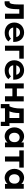

<svg xmlns="http://www.w3.org/2000/svg" viewBox="2010 -2515 606 4666"><g transform="rotate(90 2313.0 -182.0)"><path d="M44.3 9.8Q82.5 9.8 111.6 -5.6Q140.8 -21 161.3 -56.1Q181.8 -91.3 192.3 -149.5Q202.8 -207.8 202.8 -293.8V-348H312.5V0H436.3V-456.5H88.7V-350Q88.7 -284.3 85.2 -238.5Q81.8 -192.8 73.9 -164.4Q66 -136 54.4 -123.1Q42.8 -110.3 25.8 -110.3Q22.3 -110.3 18.1 -110.6Q14 -111 10 -112V7Q15.8 8 24.5 8.9Q33.3 9.8 44.3 9.8Z M775.8 7.2Q842 7.2 896.6 -15.9Q951.3 -39 987 -82.8L917.5 -146Q894.8 -119.3 860.1 -105Q825.5 -90.8 785.8 -90.8Q754.8 -90.8 728.6 -100.4Q702.5 -110 684.4 -128.1Q666.3 -146.3 656.1 -172.3Q646 -198.3 646 -231.8Q646 -262.8 654.8 -287.4Q663.5 -312 678.9 -329.2Q694.3 -346.5 716.4 -355.7Q738.5 -365 765 -365Q791.8 -365 813 -356.5Q834.2 -348 849.4 -333.4Q864.5 -318.7 872.5 -299Q880.5 -279.3 880.5 -257.3V-221.8L955.3 -274.5H598.8V-200H998.3V-225.7Q998.3 -275.8 982.8 -319.1Q967.3 -362.5 938 -395Q908.8 -427.5 866.3 -446Q823.8 -464.5 769.8 -464.5Q719.8 -464.5 675.5 -447.6Q631.2 -430.8 598.2 -399.9Q565.2 -369 546.4 -324.6Q527.5 -280.3 527.5 -225.3Q527.5 -173 545.7 -130.3Q564 -87.5 596.7 -56.9Q629.5 -26.3 675.1 -9.5Q720.8 7.2 775.8 7.2Z M1089.2 0H1213V-348H1406.3V-456.5H1089.2Z M1692.8 7.2Q1759 7.2 1813.6 -15.9Q1868.3 -39 1904 -82.8L1834.5 -146Q1811.8 -119.3 1777.1 -105Q1742.5 -90.8 1702.8 -90.8Q1671.8 -90.8 1645.6 -100.4Q1619.5 -110 1601.4 -128.1Q1583.3 -146.3 1573.1 -172.3Q1563 -198.3 1563 -231.8Q1563 -262.8 1571.8 -287.4Q1580.5 -312 1595.9 -329.2Q1611.3 -346.5 1633.4 -355.7Q1655.5 -365 1682 -365Q1708.8 -365 1730 -356.5Q1751.2 -348 1766.4 -333.4Q1781.5 -318.7 1789.5 -299Q1797.5 -279.3 1797.5 -257.3V-221.8L1872.3 -274.5H1515.8V-200H1915.3V-225.7Q1915.3 -275.8 1899.8 -319.1Q1884.3 -362.5 1855 -395Q1825.8 -427.5 1783.3 -446Q1740.8 -464.5 1686.8 -464.5Q1636.8 -464.5 1592.5 -447.6Q1548.2 -430.8 1515.2 -399.9Q1482.2 -369 1463.4 -324.6Q1444.5 -280.3 1444.5 -225.3Q1444.5 -173 1462.7 -130.3Q1481 -87.5 1513.7 -56.9Q1546.5 -26.3 1592.1 -9.5Q1637.8 7.2 1692.8 7.2Z M2065.8 -180.2H2376.3V-288.8H2065.8ZM2006.2 0H2130V-325.5V-332.5V-456.5H2006.2V-332.5V-325.5V-126V-111ZM2320 0H2443.8V-325.5V-332.5V-456.5H2320V-332.5V-325.5V-126V-111Z M2552.5 -88.3 2675 -85.3Q2687.8 -111.3 2697.6 -139.8Q2707.5 -168.3 2713.9 -200.9Q2720.3 -233.5 2723.8 -269.3Q2727.3 -305 2727.3 -345V-411.5L2652.5 -348H2934L2848 -411.5V-89.8H2971.8V-456.5H2616.2V-386.5Q2616.2 -337 2612.2 -294.5Q2608.2 -252 2600 -215.6Q2591.7 -179.3 2580 -147.9Q2568.2 -116.5 2552.5 -88.3ZM2509.2 101.7H2611V0H2940.5V101.7H3042.3V-108.5H2509.2Z M3441.7 0H3558.5V-325.5V-332.5V-456.5H3441.7V-332.5L3434.7 -325.5V-126L3441.7 -111ZM3289.2 7.2Q3323.7 7.2 3353.9 -3Q3384 -13.3 3407.9 -30.4Q3431.7 -47.5 3447.9 -70.9Q3464 -94.3 3469.8 -120.8V-226.8H3434.7Q3434.7 -198.5 3426.2 -174.9Q3417.7 -151.3 3403 -134.4Q3388.2 -117.5 3367.4 -108.1Q3346.5 -98.8 3321.8 -98.8Q3297.3 -98.8 3276.3 -107.6Q3255.3 -116.5 3239.6 -133.5Q3224 -150.5 3215.4 -174.5Q3206.8 -198.5 3206.8 -228.5Q3206.8 -260.5 3215.9 -284.5Q3225 -308.5 3240.9 -324.5Q3256.8 -340.5 3277.8 -348.4Q3298.8 -356.2 3321.5 -356.2Q3347 -356.2 3368.1 -347Q3389.2 -337.7 3404 -321.6Q3418.7 -305.5 3426.7 -283.1Q3434.7 -260.8 3434.7 -234.5H3464.8V-342Q3462.5 -366 3448 -387.9Q3433.5 -409.8 3410.2 -427Q3387 -444.3 3356.1 -454.4Q3325.2 -464.5 3289.2 -464.5Q3246.7 -464.5 3208.1 -447.4Q3169.5 -430.3 3140.1 -399.3Q3110.7 -368.3 3093.1 -325.1Q3075.5 -282 3075.5 -229Q3075.5 -176 3093.4 -132.4Q3111.2 -88.8 3141 -57.8Q3170.7 -26.8 3209.4 -9.8Q3248 7.2 3289.2 7.2Z M3781.7 0H3905.5V-348H4052.5V-456.5H3634.7V-348H3781.7Z M4449.7 0H4566.5V-325.5V-332.5V-456.5H4449.7V-332.5L4442.7 -325.5V-126L4449.7 -111ZM4297.2 7.2Q4331.7 7.2 4361.9 -3Q4392 -13.3 4415.9 -30.4Q4439.7 -47.5 4455.9 -70.9Q4472 -94.3 4477.8 -120.8V-226.8H4442.7Q4442.7 -198.5 4434.2 -174.9Q4425.7 -151.3 4411 -134.4Q4396.2 -117.5 4375.4 -108.1Q4354.5 -98.8 4329.8 -98.8Q4305.3 -98.8 4284.3 -107.6Q4263.3 -116.5 4247.6 -133.5Q4232 -150.5 4223.4 -174.5Q4214.8 -198.5 4214.8 -228.5Q4214.8 -260.5 4223.9 -284.5Q4233 -308.5 4248.9 -324.5Q4264.8 -340.5 4285.8 -348.4Q4306.8 -356.2 4329.5 -356.2Q4355 -356.2 4376.1 -347Q4397.2 -337.7 4412 -321.6Q4426.7 -305.5 4434.7 -283.1Q4442.7 -260.8 4442.7 -234.5H4472.8V-342Q4470.5 -366 4456 -387.9Q4441.5 -409.8 4418.2 -427Q4395 -444.3 4364.1 -454.4Q4333.2 -464.5 4297.2 -464.5Q4254.7 -464.5 4216.1 -447.4Q4177.5 -430.3 4148.1 -399.3Q4118.7 -368.3 4101.1 -325.1Q4083.5 -282 4083.5 -229Q4083.5 -176 4101.4 -132.4Q4119.2 -88.8 4149 -57.8Q4178.7 -26.8 4217.4 -9.8Q4256 7.2 4297.2 7.2Z"/></g></svg>

Font: Tilda Sans VF
Style: Regular
Weight: 400
Designer: ParaType Ltd
Foundry: ParaType Ltd
Version: Version 1.010